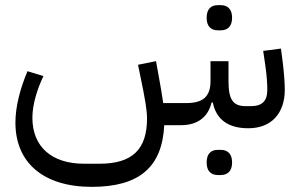

<svg xmlns="http://www.w3.org/2000/svg" viewBox="-20 -487 1173 747"><path d="M828 -369H839C865 -369 883 -384 883 -418C883 -452 865 -467 839 -467H828C801 -467 784 -452 784 -418C784 -384 801 -369 828 -369ZM828 194H839C865 194 883 179 883 145C883 111 865 96 839 96H828C801 96 784 111 784 145C784 179 801 194 828 194ZM946 12C1036 12 1088 -46 1088 -138C1088 -164 1085 -204 1080 -245L1073 -298L1004 -289L1012 -234C1018 -195 1020 -159 1020 -138C1020 -94 1000 -74 956 -74H936C887 -74 869 -99 869 -171V-249H799V-171C799 -110 768 -86 705 -86H615C611 -114 605 -151 595 -205L587 -249L517 -235L526 -191C545 -100 552 -58 552 -26C552 95 494 150 367 150H307C181 150 106 84 106 -29C106 -79 124 -139 149 -191L87 -210C58 -142 40 -71 40 -10C40 147 150 240 337 240C521 240 611 164 619 0H685C750 0 790 -33 803 -88H808C821 -23 867 12 946 12Z"/></svg>

Font: IBM Plex Arabic
Style: Regular
Weight: 400
Designer: Mike Abbink, Paul van der Laan, Pieter van Rosmalen, Wael Morcos, Khajak Apelian
Foundry: Bold Monday
Version: Version 1.0